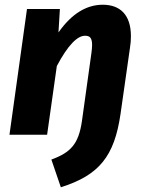

<svg xmlns="http://www.w3.org/2000/svg" viewBox="-20 -569 613 811"><path d="M529 -367C532 -385 533 -401 533 -416C533 -508 486 -549 414 -549C347 -549 284 -513 227 -432L233 -531H94L20 0H179L220 -290C267 -379 307 -418 339 -418C358 -418 369 -411 369 -379C369 -370 368 -358 366 -344L326 -57C312 39 279 75 197 105L237 222C399 171 463 91 489 -87Z"/></svg>

Font: Fira Sans OT
Style: Bold Italic
Weight: 700
Italic angle: -8°
Designer: Carrois Corporate & Edenspiekermann
Foundry: Carrois Corporate GbR & Edenspiekermann AG
Version: Version 2.001